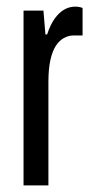

<svg xmlns="http://www.w3.org/2000/svg" viewBox="-20 -559 269 579"><path d="M51 0V-527H111L117 -455H122Q132 -485 145 -503Q158 -521 173.5 -530Q189 -539 207 -539Q213 -539 218.5 -538Q224 -537 229 -535V-452H201Q187 -452 173 -444.5Q159 -437 148.5 -421Q138 -405 132 -378Q126 -351 126 -313V0Z"/></svg>

Font: Archivo ExtraCondensed
Style: Regular
Weight: 400
Width: 2
Designer: Hector Gatti
Foundry: Omnibus-Type
Version: Version 2.001